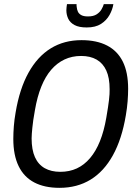

<svg xmlns="http://www.w3.org/2000/svg" viewBox="-20 -891 651 923"><path d="M266 12Q194 12 144.5 -14Q95 -40 69.5 -92.5Q44 -145 44 -223Q44 -252 46.5 -284Q49 -316 55 -350Q74 -464 117 -541.5Q160 -619 224 -658.5Q288 -698 372 -698Q445 -698 495 -672Q545 -646 570.5 -594.5Q596 -543 596 -464Q596 -436 593.5 -404Q591 -372 585 -337Q566 -223 523 -145Q480 -67 415.5 -27.5Q351 12 266 12ZM270 -65Q314 -65 349.5 -81.5Q385 -98 413 -131Q441 -164 460.5 -212.5Q480 -261 491 -325Q496 -353 499 -374Q502 -395 504 -410.5Q506 -426 506.5 -438.5Q507 -451 507 -462Q507 -517 491 -552Q475 -587 444.5 -604.5Q414 -622 370 -622Q326 -622 290 -605Q254 -588 226 -555.5Q198 -523 178.5 -474.5Q159 -426 148 -362Q143 -335 140 -314Q137 -293 135.5 -277Q134 -261 133 -249Q132 -237 132 -226Q132 -171 148 -135.5Q164 -100 195 -82.5Q226 -65 270 -65ZM397 -759Q360 -759 338.5 -770.5Q317 -782 308 -801Q299 -820 299 -842Q299 -849 300 -856.5Q301 -864 302 -871H348Q348 -868 348 -863.5Q348 -859 349 -856Q350 -845 354.5 -835Q359 -825 370.5 -818.5Q382 -812 403 -812Q429 -812 444.5 -822Q460 -832 468 -846Q476 -860 479 -871H525Q521 -845 506.5 -819Q492 -793 465.5 -776Q439 -759 397 -759Z"/></svg>

Font: Archivo Condensed
Style: Italic
Weight: 400
Width: 3
Italic angle: -10°
Designer: Hector Gatti
Foundry: Omnibus-Type
Version: Version 2.001